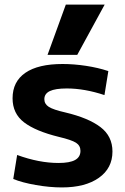

<svg xmlns="http://www.w3.org/2000/svg" viewBox="-20 -810 547 840"><path d="M38 -27 55 -132Q151 -97 236 -97Q285 -97 308.5 -110Q332 -123 332 -150Q332 -173 312.5 -185.5Q293 -198 238 -211Q136 -236 85.5 -274.5Q35 -313 35 -380Q35 -453 91 -491.5Q147 -530 254 -530Q303 -530 356 -522Q409 -514 454 -499L437 -394Q350 -423 272 -423Q222 -423 198 -411.5Q174 -400 174 -376Q174 -355 193.5 -342.5Q213 -330 266 -318Q367 -294 419.5 -254Q472 -214 472 -147Q472 -74 412.5 -32Q353 10 251 10Q197 10 137 -0.5Q77 -11 38 -27ZM188 -570 268 -790H438L318 -570Z"/></svg>

Font: Enso
Style: Bold
Weight: 700
Designer: Coji Morishita
Foundry: UNDERFOREST DESIGN
Version: Version 1.000